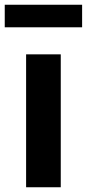

<svg xmlns="http://www.w3.org/2000/svg" viewBox="-31 -789 366 809"><path d="M79 0H225V-560H79ZM-11 -674H315V-769H-11Z"/></svg>

Font: Noto Sans Mono CJK JP Bold
Style: Regular
Weight: 700
Designer: Ryoko NISHIZUKA (kana & ideographs); Paul D. Hunt (Latin, Greek & Cyrillic); Wenlong ZHANG (bopomofo); Sandoll Communica
Foundry: Adobe Systems Incorporated
Version: Version 1.004;PS 1.004;hotconv 1.0.82;makeotf.lib2.5.63406